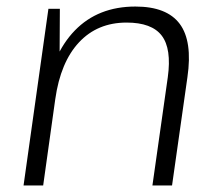

<svg xmlns="http://www.w3.org/2000/svg" viewBox="-20 -567 664 587"><path d="M493 -331Q505 -418 474.5 -458Q444 -498 367 -498Q278 -498 221.5 -437.5Q165 -377 149 -264L107 -199L117 -264Q138 -401 209 -474Q280 -547 394 -547Q490 -547 529.5 -494Q569 -441 553 -331L506 0H446ZM128 -540H163L162 -357L112 0H52Z"/></svg>

Font: Pathway Extreme 8pt Thin
Style: Italic
Weight: 100
Italic angle: -8°
Designer: Eduardo Rodriguez Tunni
Foundry: Eduardo Rodriguez Tunni
Version: Version 1.000